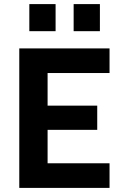

<svg xmlns="http://www.w3.org/2000/svg" viewBox="-20 -916 594 936"><path d="M212 -560H514V-680H74V0H514V-120H212V-283H454V-401H212ZM123 -896V-764H251V-896ZM339 -896V-764H467V-896Z"/></svg>

Font: Online Auction - Bold
Style: Bold
Weight: 500
Designer: Mohamed Mostafa, the designer of Online Auction
Foundry: Kief Type Foundry
Version: ""